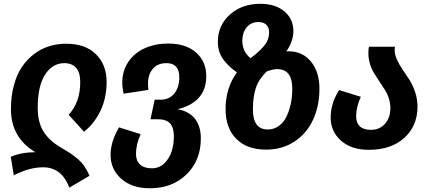

<svg xmlns="http://www.w3.org/2000/svg" viewBox="-20 -778 2283 1019"><path d="M348.1 217.8Q307.1 109.9 209 109.9Q134.3 109.9 53.2 152.8L37.1 54.2Q94.2 29.8 168 29.8Q38.1 -46.9 38.1 -199.2Q38.1 -267.6 53.5 -324.7Q68.8 -381.8 95.9 -422.1Q123 -462.4 160.2 -490.7Q197.3 -519 240.2 -532.5Q283.2 -545.9 331.1 -545.9Q433.1 -545.9 489.5 -490Q545.9 -434.1 545.9 -342.8Q545.9 -257.8 512.9 -189.5Q480 -121.1 425.8 -79.1L344.2 -168.9Q405.8 -233.9 405.8 -342.8Q405.8 -393.1 383.8 -418Q361.8 -442.9 321.8 -442.9Q258.8 -442.9 219.5 -382.3Q180.2 -321.8 180.2 -207Q180.2 -129.4 210.4 -80.6Q240.7 -31.7 301.8 3.9Q333.5 22.5 351.6 34.4Q369.6 46.4 391.1 64.5Q412.6 82.5 427.7 104.2Q442.9 126 455.1 154.8Z M921.9 -198.2Q981.9 -188.5 1013.9 -148.7Q1045.9 -108.9 1045.9 -43Q1045.9 73.2 970.2 147.2Q894.5 221.2 775.9 221.2Q679.7 221.2 623.3 170.7Q566.9 120.1 566.9 44.9Q566.9 -26.4 611.8 -102.1L726.6 -65.9Q701.7 -11.7 701.7 39.1Q701.7 75.2 723.4 95.2Q745.1 115.2 786.6 115.2Q823.7 115.2 850.8 90.1Q877.9 64.9 890.4 27.1Q902.8 -10.7 902.8 -55.2Q902.8 -101.1 882.6 -123Q862.3 -145 819.8 -145H778.8L800.8 -249H832.5Q878.9 -249 905.3 -282Q931.6 -314.9 931.6 -367.2Q931.6 -442.9 863.8 -442.9Q815.9 -442.9 790.8 -412.4Q765.6 -381.8 765.6 -336.9Q765.6 -318.4 767.6 -300.8L635.7 -280.8Q628.9 -312.5 628.9 -338.9Q628.9 -402.8 661.9 -450.7Q694.8 -498.5 749.8 -522.7Q804.7 -546.9 872.6 -546.9Q966.3 -546.9 1020.5 -499.3Q1074.7 -451.7 1074.7 -374Q1074.7 -302.7 1034.9 -259Q995.1 -215.3 921.9 -198.2Z M1510.3 -505.9Q1585.4 -505.9 1630.4 -451.2Q1675.3 -396.5 1675.3 -307.1Q1675.3 -213.9 1640.6 -140.6Q1606 -67.4 1541.3 -25.6Q1476.6 16.1 1392.1 16.1Q1291 16.1 1234.1 -41Q1177.2 -98.1 1177.2 -199.2Q1177.2 -310.5 1237.3 -394Q1191.9 -425.3 1164.1 -463.9Q1136.2 -502.4 1136.2 -556.2Q1136.2 -643.6 1200.2 -700.7Q1264.2 -757.8 1361.3 -757.8Q1441.9 -757.8 1489.5 -717.3Q1537.1 -676.8 1537.1 -613.8Q1537.1 -558.6 1499.5 -504.9Q1503.4 -505.9 1510.3 -505.9ZM1352.1 -661.1Q1312 -661.1 1289.1 -632.8Q1266.1 -604.5 1266.1 -563Q1266.1 -502.9 1310.1 -469.2L1311.5 -470.2Q1361.8 -508.8 1385 -538.6Q1408.2 -568.4 1408.2 -606Q1408.2 -632.3 1393.3 -646.7Q1378.4 -661.1 1352.1 -661.1ZM1401.4 -90.8Q1434.6 -90.8 1460.4 -109.9Q1486.3 -128.9 1501.2 -160.6Q1516.1 -192.4 1523.7 -229.5Q1531.2 -266.6 1531.2 -307.1Q1531.2 -411.1 1452.1 -411.1Q1427.7 -411.1 1395.5 -398.9Q1353.5 -357.9 1337.9 -311.5Q1322.3 -265.1 1322.3 -196.8Q1322.3 -90.8 1401.4 -90.8Z M2195.8 -211.9Q2195.8 -109.9 2126 -46.4Q2056.2 17.1 1938 17.1H1937Q1844.2 17.1 1789.6 -31.7Q1734.9 -80.6 1734.9 -153.8Q1734.9 -229.5 1779.8 -299.8L1895 -264.2Q1870.1 -210 1870.1 -160.2Q1870.1 -126 1889.9 -107.4Q1909.7 -88.9 1948.7 -88.9Q1995.1 -88.9 2023.4 -121.1Q2051.8 -153.3 2051.8 -205.1Q2051.8 -231.4 2043.2 -257.3Q2034.7 -283.2 2021.5 -303Q2008.3 -322.8 1993.4 -345.9Q1978.5 -369.1 1965.3 -389.9Q1952.1 -410.6 1943.6 -438.7Q1935.1 -466.8 1935.1 -496.1Q1935.1 -515.1 1938 -529.8H2076.2Q2074.7 -522.5 2074.7 -512.2Q2074.7 -487.3 2087.2 -460.4Q2099.6 -433.6 2117.4 -408Q2135.3 -382.3 2153.1 -354.2Q2170.9 -326.2 2183.3 -289.1Q2195.8 -252 2195.8 -211.9Z"/></svg>

Font: FiraGO SemiBold
Style: Italic
Weight: 600
Italic angle: -8°
Designer: bBox Type GmbH
Foundry: bBox Type GmbH
Version: Version 1.001;PS 001.001;hotconv 1.0.88;makeotf.lib2.5.64775